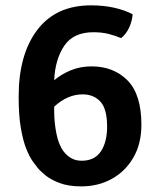

<svg xmlns="http://www.w3.org/2000/svg" viewBox="-20 -666 580 700"><path d="M276.5 13.5Q229.5 13.5 197.2 1.2Q165 -11 145.2 -27.2Q125.5 -43.5 116.5 -55Q109.5 -63.5 98.2 -79.5Q87 -95.5 75.5 -124.2Q64 -153 56 -199Q48 -245 48 -314Q48 -467.5 116 -557Q184 -646.5 311.5 -646.5Q357.5 -646.5 396.5 -637.8Q435.5 -629 463.5 -614Q462 -590 451 -565.8Q440 -541.5 421.5 -527Q402 -535.5 377 -542Q352 -548.5 320.5 -548.5Q247.5 -548.5 214.2 -499Q181 -449.5 177.5 -373.5Q204.5 -396 238.8 -410Q273 -424 313.5 -424Q394.5 -424 445 -372.8Q495.5 -321.5 495.5 -211Q495.5 -142 466.2 -91.5Q437 -41 387.5 -13.8Q338 13.5 276.5 13.5ZM213 -112.5Q223.5 -99 239.5 -89.5Q255.5 -80 278 -80Q325 -80 347.8 -114.2Q370.5 -148.5 370.5 -203.5Q370.5 -269.5 345.8 -295.8Q321 -322 281.5 -322Q226 -322 177.5 -277V-262.5Q177.5 -219.5 185.8 -178.2Q194 -137 213 -112.5Z"/></svg>

Font: Signika Negative SemiBold
Style: Regular
Weight: 600
Designer: Anna Giedryś
Foundry: Anna Giedryś
Version: Version 2.000; ttfautohint (v1.8.3) -l 8 -r 50 -G 200 -x 9 -